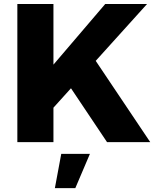

<svg xmlns="http://www.w3.org/2000/svg" viewBox="-20 -721 789 974"><path d="M68 -700.6H251.1V-393.1L513.7 -700.6H725.9L251.1 -174.7V0H68ZM452.1 -432.4 742.1 0H523L330.1 -288.1ZM290.7 59.7H436.1L362.1 233.3H258.4Z"/></svg>

Font: Alexandria
Style: Regular
Weight: 400
Designer: Mohamed Gaber
Foundry: Kief Type Foundry
Version: Version 5.100